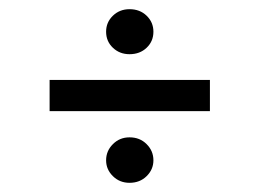

<svg xmlns="http://www.w3.org/2000/svg" viewBox="-20 -468 565 418"><path d="M88 -226V-294H437V-226ZM262 -70Q240.5 -70 225.8 -84.5Q211 -99 211 -119Q211 -139.5 225.8 -154.2Q240.5 -169 262 -169Q284.5 -169 299.2 -154.2Q314 -139.5 314 -119Q314 -99 299.2 -84.5Q284.5 -70 262 -70ZM262 -350Q240.5 -350 225.8 -364Q211 -378 211 -399Q211 -419.5 225.8 -433.8Q240.5 -448 262 -448Q284.5 -448 299.2 -433.8Q314 -419.5 314 -399Q314 -378 299.2 -364Q284.5 -350 262 -350Z"/></svg>

Font: Karla
Style: Regular
Weight: 400
Designer: Jonathan Pinhorn
Version: Version 2.004;gftools[0.9.33]